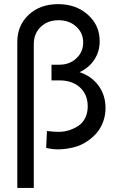

<svg xmlns="http://www.w3.org/2000/svg" viewBox="-20 -712 572 932"><path d="M64 -507.8Q64 -588.9 119.4 -640.4Q174.8 -691.9 262.2 -691.9Q349.1 -691.9 406.5 -640.6Q463.9 -589.4 463.9 -512.2Q463.9 -462.4 438.2 -422.9Q412.6 -383.3 366.2 -361.8Q424.8 -342.3 458.5 -295.9Q492.2 -249.5 492.2 -188Q492.2 -152.3 480.5 -120.6Q468.8 -88.9 448.5 -65.7Q428.2 -42.5 400.6 -24.4Q373 -6.3 341.1 2.2Q309.1 10.7 274.2 12.7Q239.3 14.6 204.1 5.9L208 -76.2Q235.8 -72.3 263.7 -72Q291.5 -71.8 317.1 -80.3Q342.8 -88.9 362.5 -102.5Q382.3 -116.2 394 -140.4Q405.8 -164.6 405.8 -195.8Q405.8 -252.9 368.4 -287.4Q331.1 -321.8 268.1 -321.8H230V-397.9H268.1Q317.4 -397.9 350.6 -428.7Q383.8 -459.5 383.8 -505.9Q383.8 -552.2 349.9 -583Q315.9 -613.8 264.2 -613.8Q210.9 -613.8 177.5 -581.3Q144 -548.8 144 -498V200.2H64Z"/></svg>

Font: Apfel Grotezk
Style: Regular
Weight: 400
Designer: Luigi Gorlero
Foundry: © 2023, Luigi Gorlero & Collletttivo
Version: Version 2.000;Glyphs 3.2 (3217)